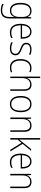

<svg xmlns="http://www.w3.org/2000/svg" viewBox="1898 -2698 1041 4878"><g transform="rotate(90 2419.0 -259.5)"><path d="M256 -539C121 -539 53 -434 53 -260C53 -81 125 10 246 10C330 10 387 -33 411 -106H414C411 -71 411 -44 411 -12V27C411 142 360 206 241 206C177 206 124 190 80 167V206C123 227 174 241 241 241C389 241 449 160 449 24V-529H418L412 -444H409C384 -499 339 -539 256 -539ZM258 -505C372 -505 411 -420 411 -299V-239C411 -130 375 -24 250 -24C148 -24 93 -104 93 -260C93 -412 144 -505 258 -505Z M786 -539C652 -539 585 -421 585 -262C585 -99 653 10 801 10C858 10 901 -1 945 -23V-61C893 -34 856 -25 802 -25C685 -25 623 -110 624 -265H964V-297C964 -431 911 -539 786 -539ZM786 -505C883 -505 927 -418 926 -299H625C634 -435 694 -505 786 -505Z M1385 -133C1385 -227 1314 -254 1233 -289C1155 -321 1105 -340 1105 -407C1105 -471 1154 -505 1234 -505C1280 -505 1328 -494 1361 -476L1376 -509C1338 -527 1290 -539 1235 -539C1130 -539 1067 -487 1067 -407C1067 -317 1131 -290 1216 -256C1295 -224 1347 -201 1347 -133C1347 -65 1305 -25 1208 -25C1153 -25 1100 -40 1057 -64V-23C1091 -6 1144 10 1208 10C1325 10 1385 -44 1385 -133Z M1696 10C1742 10 1784 0 1814 -14V-49C1779 -34 1739 -25 1698 -25C1573 -25 1520 -124 1520 -261C1520 -413 1591 -504 1709 -504C1741 -504 1775 -498 1807 -483L1817 -516C1786 -531 1751 -539 1709 -539C1568 -539 1481 -434 1481 -260C1481 -96 1551 10 1696 10Z M1964 -504V-760H1926V0H1964V-296C1964 -438 2028 -505 2126 -505C2204 -505 2250 -459 2250 -349V0H2288V-354C2288 -480 2231 -539 2129 -539C2037 -539 1985 -486 1964 -428H1961C1963 -454 1964 -474 1964 -504Z M2831 -265C2831 -428 2769 -539 2628 -539C2494 -539 2419 -438 2419 -266C2419 -97 2491 10 2625 10C2763 10 2831 -97 2831 -265ZM2459 -266C2459 -417 2515 -505 2628 -505C2746 -505 2792 -406 2792 -265C2792 -115 2740 -25 2625 -25C2512 -25 2459 -117 2459 -266Z M3170 -539C3078 -539 3027 -485 3005 -426H3002L2997 -529H2967V0H3005V-300C3005 -438 3069 -505 3167 -505C3246 -505 3291 -458 3291 -351V0H3329V-356C3329 -482 3272 -539 3170 -539Z M3527 -375V-760H3489V0H3527V-185L3610 -284L3785 0H3828L3636 -312L3812 -529H3767L3575 -289C3557 -268 3544 -250 3526 -227H3525C3526 -278 3527 -324 3527 -375Z M4084 -539C3950 -539 3883 -421 3883 -262C3883 -99 3951 10 4099 10C4156 10 4199 -1 4243 -23V-61C4191 -34 4154 -25 4100 -25C3983 -25 3921 -110 3922 -265H4262V-297C4262 -431 4209 -539 4084 -539ZM4084 -505C4181 -505 4225 -418 4224 -299H3923C3932 -435 3992 -505 4084 -505Z M4601 -539C4509 -539 4458 -485 4436 -426H4433L4428 -529H4398V0H4436V-300C4436 -438 4500 -505 4598 -505C4677 -505 4722 -458 4722 -351V0H4760V-356C4760 -482 4703 -539 4601 -539Z"/></g></svg>

Font: Noto Sans Gurmukhi UI SemiCondensed ExtraLight
Style: Regular
Weight: 200
Width: 4
Designer: Jelle Bosma - Monotype Design Team
Foundry: Monotype Imaging Inc.
Version: Version 2.004